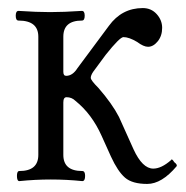

<svg xmlns="http://www.w3.org/2000/svg" viewBox="-20 -445 460 476"><path d="M28 4Q22 4 22 -9Q22 -21 28 -21Q75 -21 75 -61V-354Q75 -394 26 -394Q19 -394 19 -406Q19 -418 26 -418Q71 -415 104 -415Q138 -415 183 -418Q190 -418 190 -406Q190 -394 183 -394Q137 -394 137 -354V-267Q137 -257 144 -257Q160 -257 172 -276L250 -381Q282 -425 334 -425Q355 -425 368.5 -410Q382 -395 382 -376Q382 -356 371 -342.5Q360 -329 347 -329Q336 -329 320 -341Q300 -353 286 -353Q277 -353 242 -309L211 -267Q205 -258 205 -252Q205 -246 224 -227Q258 -188 275 -155L311 -75Q333 -27 360 -27Q380 -27 404 -48Q406 -53 412 -43Q420 -37 418 -33Q381 11 345 11Q308 11 290 -4.5Q272 -20 255 -57L232 -108Q208 -162 167 -195Q158 -204 145 -204Q137 -204 137 -191V-61Q137 -21 184 -21Q191 -21 191 -9Q191 4 184 4Q145 0 106 0Q67 0 28 4Z"/></svg>

Font: Junicode Cond Light
Style: Regular
Weight: 300
Width: 3
Designer: Peter S. Baker
Version: Version 2.201